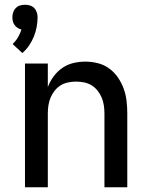

<svg xmlns="http://www.w3.org/2000/svg" viewBox="-20 -787 640 807"><path d="M85 0V-520H181V-421Q190 -445 205.5 -466Q221 -487 242 -501.5Q263 -516 288 -522Q313 -528 339 -528Q365 -528 391 -521.5Q417 -515 438.5 -499.5Q460 -484 475.5 -461.5Q491 -439 500 -414Q509 -389 512 -362.5Q515 -336 515 -310V0H419V-310Q419 -327 416.5 -344Q414 -361 407.5 -376.5Q401 -392 390.5 -405.5Q380 -419 365.5 -428Q351 -437 334 -440.5Q317 -444 300 -444Q283 -444 266 -440.5Q249 -437 234.5 -428Q220 -419 209.5 -405.5Q199 -392 192.5 -376.5Q186 -361 183.5 -344Q181 -327 181 -310V0ZM74 -564 33 -602Q46 -614 55.5 -630Q65 -646 70 -663Q62 -665 54.5 -669.5Q47 -674 41.5 -681.5Q36 -689 34 -697.5Q32 -706 32 -715Q32 -725 35.5 -735.5Q39 -746 46.5 -753.5Q54 -761 64 -764Q74 -767 85 -767Q96 -767 106 -764Q116 -761 123.5 -753.5Q131 -746 134.5 -735.5Q138 -725 138 -715Q138 -694 134 -673Q130 -652 122 -632.5Q114 -613 102 -595.5Q90 -578 74 -564Z"/></svg>

Font: Iosevka Medium Extended
Style: Regular
Weight: 500
Width: 7
Monospace: yes
Designer: Belleve Invis
Foundry: Belleve Invis
Version: Version 32.5.0; ttfautohint (v1.8.4)